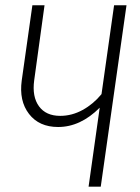

<svg xmlns="http://www.w3.org/2000/svg" viewBox="-20 -704 529 724"><path d="M410.2 -684.1H457L359.9 0H314L356 -297.9Q283.2 -225.1 199.2 -225.1Q127.4 -225.1 89.4 -274.4Q51.3 -323.7 62 -400.9L102.1 -684.1H147.9L108.9 -400.9Q100.6 -339.4 127 -303.2Q153.3 -267.1 207 -267.1Q251 -267.1 291.5 -289.3Q332 -311.5 362.8 -349.1Z"/></svg>

Font: Fira Sans Compressed ExtraLight
Style: Italic
Weight: 250
Width: 3
Italic angle: -8°
Designer: Carrois Corporate & Edenspiekermann AG
Foundry: Carrois Corporate GbR & Edenspiekermann AG
Version: Version 4.203;PS 004.203;hotconv 1.0.88;makeotf.lib2.5.64775